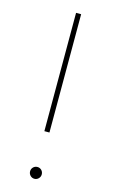

<svg xmlns="http://www.w3.org/2000/svg" viewBox="-115 -773 484 822"><g transform="rotate(15 127.0 -362.0)"><path d="M115.7 -203.1V-727.5H138.2V-203.1ZM127 4.9Q116.2 4.9 108.6 -2.9Q101.1 -10.7 101.1 -21.5Q101.1 -32.2 108.6 -39.8Q116.2 -47.4 127 -47.4Q137.7 -47.4 145.3 -39.8Q152.8 -32.2 152.8 -21Q152.8 -10.7 145.3 -2.9Q137.7 4.9 127 4.9Z"/></g></svg>

Font: Inter 18pt Thin
Style: Regular
Weight: 250
Designer: Rasmus Andersson
Foundry: rsms
Version: Version 4.001;git-66647c0bb